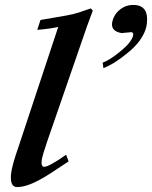

<svg xmlns="http://www.w3.org/2000/svg" viewBox="-20 -741 616 778"><path d="M356 -698Q352 -687 346 -671Q340 -655 332 -633L172 -170Q152 -112 149 -92Q146 -65 159 -65Q178 -65 248 -114L258 -87Q216 -59 187.5 -40.5Q159 -22 143 -14Q88 17 49 17Q19 17 25 -38Q29 -72 55 -146L216 -632Q188 -625 131 -620L144 -660L248 -678Q277 -683 301.5 -691Q326 -699 348 -707ZM569 -619Q561 -597 544.5 -574.5Q528 -552 500 -529Q444 -482 399 -465L396 -487Q424 -497 468 -533Q510 -567 519 -595Q523 -611 509 -611Q514 -611 505 -610Q496 -609 473 -607Q431 -614 434 -646V-647Q439 -679 463.5 -700Q488 -721 520 -721Q584 -721 575 -645Q574 -633 569 -619Z"/></svg>

Font: DG Didot
Style: Bold Italic
Weight: 700
Designer: David Gatwood, Takis Katsoulidis, and George D. Matthiopoulos
Foundry: David Gatwood
Version: Version 1.0